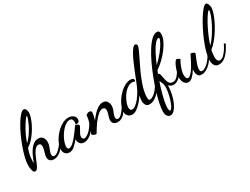

<svg xmlns="http://www.w3.org/2000/svg" viewBox="-76 -1432 3158 2424"><g transform="rotate(-30 1503.0 -220.0)"><path d="M46 38Q25 38 15 4.5Q5 -29 5 -72Q5 -119 21 -184Q37 -249 63 -321.5Q89 -394 121.5 -463.5Q154 -533 188.5 -589.5Q223 -646 254 -680Q285 -714 308 -714Q328 -714 338 -691.5Q348 -669 348 -646Q348 -618 335.5 -578.5Q323 -539 301 -494Q279 -449 249.5 -405Q220 -361 186 -325Q152 -289 115 -267Q103 -235 95 -203.5Q87 -172 83.5 -143Q80 -114 80 -88Q80 -81 80.5 -74.5Q81 -68 82 -63Q89 -81 100.5 -110.5Q112 -140 128.5 -173Q145 -206 167.5 -236Q190 -266 219 -284.5Q248 -303 283 -303Q315 -303 333.5 -288.5Q352 -274 359.5 -252Q367 -230 367 -207Q367 -176 356.5 -147.5Q346 -119 335.5 -93.5Q325 -68 325 -45Q325 -27 333 -19Q341 -11 353 -11Q375 -11 404.5 -33Q434 -55 462.5 -91.5Q491 -128 512 -172L527 -157Q505 -107 474 -66Q443 -25 406.5 -0.5Q370 24 329 24Q292 24 273 4.5Q254 -15 254 -44Q254 -65 261.5 -90.5Q269 -116 276 -142.5Q283 -169 283 -191Q283 -215 272.5 -225Q262 -235 247 -235Q222 -235 202 -215Q182 -195 165.5 -164Q149 -133 135 -98.5Q121 -64 107.5 -32.5Q94 -1 79 18.5Q64 38 46 38ZM134 -323Q160 -346 185 -378.5Q210 -411 231.5 -447Q253 -483 269 -517Q285 -551 294.5 -578Q304 -605 305 -620Q305 -622 304.5 -623Q304 -624 303 -624Q297 -624 277 -598.5Q257 -573 230.5 -530Q204 -487 178 -433Q152 -379 134 -323Z M541 47Q509 47 485.5 25.5Q462 4 462 -39Q462 -75 478 -116Q494 -157 522 -197Q550 -237 586 -270Q622 -303 662.5 -323Q703 -343 743 -343Q785 -343 813.5 -321.5Q842 -300 842 -265Q842 -238 825 -227Q808 -216 783 -220Q785 -228 786.5 -237.5Q788 -247 788 -256Q788 -277 779 -293Q770 -309 744 -309Q716 -309 687 -290Q658 -271 631 -240Q604 -209 583 -172Q562 -135 550 -99Q538 -63 538 -35Q538 -1 563 -1Q586 -1 613.5 -23Q641 -45 669.5 -79Q698 -113 724 -148.5Q750 -184 769 -211Q773 -216 776 -216Q781 -215 792 -211.5Q803 -208 812 -202Q821 -196 821 -186Q821 -176 812 -160.5Q803 -145 792 -126Q781 -107 772 -88Q763 -69 763 -51Q763 -38 770.5 -25.5Q778 -13 795 -13Q820 -13 863.5 -49.5Q907 -86 952 -169L968 -153Q945 -99 911.5 -58Q878 -17 841 6.5Q804 30 767 30Q727 30 708 5.5Q689 -19 687 -48Q687 -51 687.5 -54.5Q688 -58 688 -61Q647 -10 613 18.5Q579 47 541 47Z M1261 20Q1224 20 1204.5 1Q1185 -18 1185 -47Q1185 -68 1192 -90.5Q1199 -113 1206 -136.5Q1213 -160 1213 -182Q1213 -206 1202 -215Q1191 -224 1176 -224Q1146 -224 1114.5 -199Q1083 -174 1053 -136.5Q1023 -99 997 -58Q971 -17 952 15Q934 15 918 9Q902 3 891 -12Q892 -17 902.5 -42.5Q913 -68 926 -104.5Q939 -141 949.5 -180Q960 -219 960 -252Q967 -259 981 -267Q995 -275 1010 -275Q1042 -275 1042 -246Q1042 -233 1036 -204.5Q1030 -176 1020 -142Q1046 -179 1078 -213.5Q1110 -248 1145 -270Q1180 -292 1216 -292Q1257 -292 1276.5 -263.5Q1296 -235 1296 -200Q1296 -170 1286 -143.5Q1276 -117 1266.5 -93.5Q1257 -70 1257 -47Q1257 -30 1264.5 -22.5Q1272 -15 1283 -15Q1307 -15 1332.5 -38.5Q1358 -62 1381.5 -97.5Q1405 -133 1423 -169L1438 -156Q1417 -107 1391 -67Q1365 -27 1333 -3.5Q1301 20 1261 20Z M1466 30Q1447 30 1428.5 21Q1410 12 1397 -8Q1384 -28 1384 -58Q1384 -91 1400 -132Q1416 -173 1443.5 -214Q1471 -255 1507 -289Q1543 -323 1583 -344Q1623 -365 1663 -365Q1685 -365 1697.5 -357.5Q1710 -350 1710 -333Q1710 -328 1708.5 -323Q1707 -318 1702 -313Q1697 -320 1687.5 -322.5Q1678 -325 1666 -325Q1633 -325 1603 -306.5Q1573 -288 1547.5 -258Q1522 -228 1503.5 -193.5Q1485 -159 1475 -126.5Q1465 -94 1465 -71Q1465 -51 1473.5 -39Q1482 -27 1498 -27Q1525 -27 1563 -59.5Q1601 -92 1640.5 -152.5Q1680 -213 1712 -296Q1734 -353 1758 -412.5Q1782 -472 1806 -527.5Q1830 -583 1853 -626Q1876 -669 1897 -694.5Q1918 -720 1936 -720Q1946 -720 1953.5 -712Q1961 -704 1961 -692Q1961 -676 1944.5 -638Q1928 -600 1902 -547.5Q1876 -495 1846.5 -433.5Q1817 -372 1791.5 -308Q1766 -244 1749.5 -183Q1733 -122 1733 -69Q1733 -44 1737 -33.5Q1741 -23 1754 -23Q1775 -23 1802.5 -40.5Q1830 -58 1858 -91.5Q1886 -125 1908 -171L1925 -158Q1904 -104 1870.5 -62.5Q1837 -21 1798.5 2.5Q1760 26 1723 26Q1684 26 1668.5 0.5Q1653 -25 1653 -57Q1653 -73 1656 -93.5Q1659 -114 1664 -136Q1633 -88 1598 -50.5Q1563 -13 1529.5 8.5Q1496 30 1466 30Z M1880 280Q1869 280 1854.5 273Q1840 266 1829 246Q1818 226 1818 187Q1818 143 1833 73.5Q1848 4 1873.5 -81Q1899 -166 1933.5 -255Q1968 -344 2007.5 -427Q2047 -510 2089 -576Q2131 -642 2172.5 -681Q2214 -720 2252 -720Q2276 -720 2283.5 -705.5Q2291 -691 2291 -671Q2291 -628 2267.5 -577Q2244 -526 2205 -474.5Q2166 -423 2118 -377Q2070 -331 2020 -298Q2016 -287 2011.5 -276.5Q2007 -266 2003 -255Q2014 -251 2020.5 -241.5Q2027 -232 2028 -221Q2036 -177 2044 -143Q2052 -109 2068.5 -89.5Q2085 -70 2116 -70Q2151 -70 2177 -96Q2203 -122 2231 -169L2250 -155Q2221 -92 2181.5 -63.5Q2142 -35 2111 -35Q2093 -35 2074.5 -42.5Q2056 -50 2039 -64Q2038 -1 2024.5 60Q2011 121 1988.5 170.5Q1966 220 1938 250Q1910 280 1880 280ZM1907 223Q1918 223 1931 203.5Q1944 184 1956.5 152.5Q1969 121 1979.5 83Q1990 45 1996.5 7.5Q2003 -30 2003 -60Q2003 -90 1996 -113.5Q1989 -137 1972 -167Q1948 -96 1929.5 -30Q1911 36 1900.5 89.5Q1890 143 1890 178Q1890 223 1907 223ZM2044 -358Q2107 -416 2151.5 -472.5Q2196 -529 2219.5 -572.5Q2243 -616 2243 -634Q2243 -644 2233 -644Q2209 -644 2177 -605.5Q2145 -567 2111 -502Q2077 -437 2044 -358Z M2285 30Q2251 30 2229.5 -1Q2208 -32 2208 -73Q2208 -101 2217.5 -139Q2227 -177 2241 -213.5Q2255 -250 2270.5 -274Q2286 -298 2298 -298Q2305 -298 2318.5 -291Q2332 -284 2342 -274Q2331 -258 2315.5 -224Q2300 -190 2288 -151.5Q2276 -113 2276 -81Q2276 -76 2277.5 -60.5Q2279 -45 2285.5 -32Q2292 -19 2308 -19Q2325 -19 2345 -37.5Q2365 -56 2385.5 -86Q2406 -116 2425 -151Q2444 -186 2460 -218Q2476 -250 2486 -272Q2494 -271 2507.5 -267.5Q2521 -264 2531.5 -258Q2542 -252 2542 -241Q2542 -238 2532.5 -216Q2523 -194 2510 -163Q2497 -132 2487.5 -100Q2478 -68 2478 -44Q2478 -29 2484 -18Q2490 -7 2507 -7Q2528 -7 2557.5 -26Q2587 -45 2618 -81.5Q2649 -118 2673 -168L2687 -157Q2665 -103 2630.5 -60.5Q2596 -18 2556.5 6Q2517 30 2480 30Q2452 30 2437 17.5Q2422 5 2416.5 -15Q2411 -35 2411 -56Q2411 -63 2411.5 -71Q2412 -79 2413 -86Q2396 -57 2375.5 -30.5Q2355 -4 2332.5 13Q2310 30 2285 30Z M2734 30Q2688 30 2669.5 -1Q2651 -32 2651 -75Q2651 -124 2669 -190Q2687 -256 2716.5 -328.5Q2746 -401 2781.5 -470.5Q2817 -540 2852.5 -596.5Q2888 -653 2918.5 -686.5Q2949 -720 2967 -720Q2979 -720 2987.5 -707Q2996 -694 3001 -675.5Q3006 -657 3006 -642Q3006 -615 2992.5 -571.5Q2979 -528 2954.5 -475.5Q2930 -423 2896.5 -368.5Q2863 -314 2823 -264.5Q2783 -215 2737 -179Q2733 -154 2729.5 -129Q2726 -104 2726 -83Q2726 -46 2737.5 -28.5Q2749 -11 2769 -11Q2795 -11 2821.5 -35Q2848 -59 2872 -95.5Q2896 -132 2914 -171L2935 -159Q2893 -72 2842 -21Q2791 30 2734 30ZM2752 -232Q2787 -268 2818 -312Q2849 -356 2875.5 -402.5Q2902 -449 2922 -492.5Q2942 -536 2953 -570.5Q2964 -605 2965 -625Q2965 -629 2964 -630.5Q2963 -632 2963 -632Q2955 -632 2936.5 -608.5Q2918 -585 2893.5 -545Q2869 -505 2843 -453Q2817 -401 2793 -344Q2769 -287 2752 -232Z"/></g></svg>

Font: Dancing Script SemiBold
Style: Regular
Weight: 600
Designer: Pablo Impallari
Foundry: Pablo Impallari
Version: Version 2.001